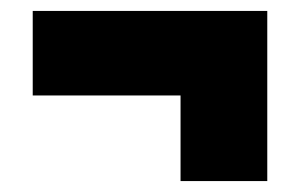

<svg xmlns="http://www.w3.org/2000/svg" viewBox="-20 -486 550 352"><path d="M40 -311Q40 -349 40 -388.5Q40 -428 40 -466Q147 -466 255.5 -466Q364 -466 470 -466Q470 -389 470 -310Q470 -231 470 -154Q431 -154 390.5 -154Q350 -154 311 -154Q311 -193 311 -232.5Q311 -272 311 -311Q244 -311 175.5 -311Q107 -311 40 -311Z"/></svg>

Font: Tilt Warp
Style: Regular
Weight: 400
Designer: Andy Clymer
Foundry: Andy Clymer
Version: Version 1.000